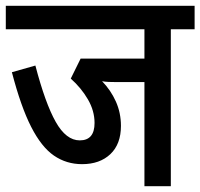

<svg xmlns="http://www.w3.org/2000/svg" viewBox="-20 -642 691 662"><path d="M569 -541V0H478V-359H381Q367 -359 354.5 -359.5Q342 -360 332 -362Q362 -331 379.5 -292Q397 -253 397 -208Q397 -145 360.5 -110.5Q324 -76 263 -76Q209 -76 166 -105.5Q123 -135 87.5 -204.5Q52 -274 21 -393L102 -416Q136 -286 172 -222Q208 -158 255 -158Q306 -158 306 -218Q306 -260 283 -299.5Q260 -339 224 -371L258 -440H478V-541H0V-622H651V-541Z"/></svg>

Font: Noto Sans Condensed Medium
Style: Italic
Weight: 500
Width: 3
Italic angle: -12°
Designer: Monotype Design Team
Foundry: Monotype Imaging Inc.
Version: Version 2.013; ttfautohint (v1.8.4.7-5d5b)